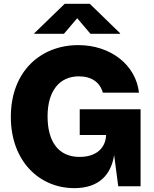

<svg xmlns="http://www.w3.org/2000/svg" viewBox="-20 -973 802 1003"><path d="M368.2 9.8C498 9.8 560.5 -61 576.2 -163.1L597.7 0H714.4V-402.3H396.5V-267.6H534.2C531.7 -197.3 480.5 -153.3 395.5 -153.3C286.6 -153.3 228.5 -231.4 228.5 -365.2C228.5 -497.1 290 -574.2 392.1 -574.2C458.5 -574.2 502.9 -542.5 517.1 -488.8H706.1C689.5 -634.3 558.1 -737.3 388.7 -737.3C193.4 -737.3 36.6 -601.1 36.6 -362.3C36.6 -132.3 184.6 9.8 368.2 9.8ZM314 -796.4 383.3 -877.9 452.6 -796.4H607.4V-799.3L449.2 -953.1H317.9L159.2 -799.3V-796.4Z"/></svg>

Font: Raveo ExtraBold
Style: Regular
Weight: 800
Designer: Jakub Foglar, Rasmus Andersson (Inter)
Foundry: Jakubfoglar.com
Version: Version 1.100;Glyphs 3.2.3 (3260)